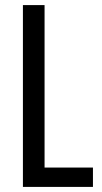

<svg xmlns="http://www.w3.org/2000/svg" viewBox="-20 -734 401 754"><path d="M70 0V-714H155V-76H345V0Z"/></svg>

Font: Noto Sans Display ExtraCondensed
Style: Regular
Weight: 400
Width: 2
Version: Version 2.003